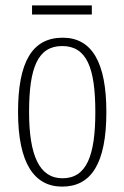

<svg xmlns="http://www.w3.org/2000/svg" viewBox="-20 -683 461 713"><path d="M99 -629H321V-663H99ZM211 10C318 10 375 -75 375 -267C375 -450 322 -543 213 -543C99 -543 47 -452 47 -267C47 -77 107 10 211 10ZM212 -21C126 -21 88 -106 88 -267C88 -431 120 -512 211 -512C302 -512 334 -431 334 -267C334 -106 302 -21 212 -21Z"/></svg>

Font: Noto Serif Thai ExtraCondensed ExtraLight
Style: Regular
Weight: 200
Width: 2
Designer: Monotype Design Team
Foundry: Monotype Imaging Inc.
Version: Version 2.002